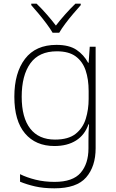

<svg xmlns="http://www.w3.org/2000/svg" viewBox="-20 -784 630 1044"><path d="M287 -540Q356 -540 396 -513Q436 -486 459 -443H462L468 -530H500V22Q500 121 448.5 180.5Q397 240 276 240Q216 240 170.5 229.5Q125 219 89 204V163Q125 181 173 193Q221 205 277 205Q376 205 418.5 155.5Q461 106 461 23V-15Q461 -40 461.5 -61.5Q462 -83 464 -108H461Q441 -50 393.5 -20Q346 10 276 10Q174 10 116 -58.5Q58 -127 58 -258Q58 -388 116 -464Q174 -540 287 -540ZM289 -505Q192 -505 145 -439.5Q98 -374 98 -258Q98 -144 144.5 -84.5Q191 -25 279 -25Q352 -25 391.5 -56.5Q431 -88 446.5 -138.5Q462 -189 462 -246V-289Q462 -353 445.5 -401.5Q429 -450 391.5 -477.5Q354 -505 289 -505ZM266 -606Q254 -627 233.5 -654.5Q213 -682 190.5 -709Q168 -736 150 -756V-764H179Q206 -738 234 -706Q262 -674 284 -645Q306 -674 334.5 -706Q363 -738 390 -764H419V-756Q401 -736 378 -709Q355 -682 334.5 -654.5Q314 -627 302 -606Z"/></svg>

Font: Noto Sans ExtraLight
Style: Regular
Weight: 200
Designer: Monotype Design Team
Foundry: Monotype Imaging Inc.
Version: Version 2.007